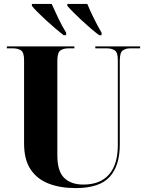

<svg xmlns="http://www.w3.org/2000/svg" viewBox="-20 -951 751 981"><path d="M366 10Q288 10 228.5 -13Q169 -36 136 -86Q103 -136 103 -218V-644Q103 -684 86.5 -694Q70 -704 47 -704H15V-714H360V-704H329Q305 -704 289 -693.5Q273 -683 273 -640V-157Q273 -76 308 -42Q343 -8 406 -8Q492 -8 537 -59.5Q582 -111 582 -209V-644Q582 -683 566.5 -693.5Q551 -704 526 -704H467V-714H696V-704H645Q623 -704 607.5 -693.5Q592 -683 592 -640V-212Q592 -104 540 -47Q488 10 366 10ZM305 -771Q287 -785 263.5 -805Q240 -825 216 -847Q192 -869 172.5 -888.5Q153 -908 143 -921V-931H244Q258 -899 278 -857.5Q298 -816 318 -784V-771ZM487 -771Q468 -785 444.5 -805Q421 -825 397.5 -847Q374 -869 354.5 -888.5Q335 -908 324 -921V-931H426Q439 -899 459.5 -857.5Q480 -816 499 -784V-771Z"/></svg>

Font: Noto Serif Display SemiCondensed ExtraBold
Style: Regular
Weight: 800
Width: 4
Designer: Monotype Design Team
Foundry: Monotype Imaging Inc.
Version: Version 2.009